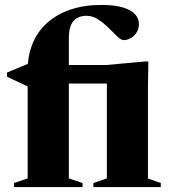

<svg xmlns="http://www.w3.org/2000/svg" viewBox="-20 -758 690 778"><path d="M441.5 -419.5H116L98 -405L8.5 -447V-464L105.5 -504.5L175.5 -494.5H409.5L568.5 -509H581L579.5 -405.5V-34.5L631.5 -16.5V0H358.5V-16.5L413 -35V-446.5ZM259 -35 314.5 -16.5V0H37V-16.5L92 -35V-472Q92 -534.5 113 -583.8Q134 -633 173.2 -667.2Q212.5 -701.5 267.5 -719.8Q322.5 -738 390.5 -738Q445.5 -738 479 -727.5Q512.5 -717 527.8 -699.5Q543 -682 543 -660Q543 -642.5 534.2 -627.8Q525.5 -613 511.2 -604.2Q497 -595.5 480.5 -595.5Q470.5 -595.5 455.2 -610.2Q440 -625 420.5 -644.5Q401 -664 378.2 -679Q355.5 -694 330.5 -694Q307 -694 291 -684.2Q275 -674.5 267 -654.8Q259 -635 259 -603.5Z"/></svg>

Font: Newsreader 60pt
Style: Bold
Weight: 700
Designer: Hugues Gentile
Foundry: Production Type
Version: Version 1.003